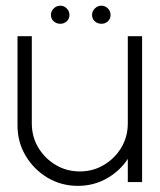

<svg xmlns="http://www.w3.org/2000/svg" viewBox="-20 -624 547 658"><path d="M40 -194V-500H89V-201Q89 -155.5 111.2 -118.2Q133.5 -81 170.8 -58.8Q208 -36.5 253.5 -36.5Q299 -36.5 336.2 -58.8Q373.5 -81 395.8 -118.2Q418 -155.5 418 -201V-500H467V0H418V-79.5Q390.5 -37.5 345.5 -12.2Q300.5 13 247 13Q190 13 143 -15Q96 -43 68 -90Q40 -137 40 -194ZM187 -542.5Q173.5 -542.5 164 -551Q154.5 -559.5 154.5 -573Q154.5 -585.5 164 -595Q173.5 -604.5 187 -604.5Q199.5 -604.5 208.8 -595Q218 -585.5 218 -573Q218 -559.5 208.8 -551Q199.5 -542.5 187 -542.5ZM328 -542.5Q314.5 -542.5 305 -551Q295.5 -559.5 295.5 -573Q295.5 -585.5 305 -595Q314.5 -604.5 328 -604.5Q340.5 -604.5 349.8 -595Q359 -585.5 359 -573Q359 -559.5 349.8 -551Q340.5 -542.5 328 -542.5Z"/></svg>

Font: Urbanist ExtraLight
Style: Regular
Weight: 200
Designer: Corey Hu
Foundry: Corey Hu
Version: Version 1.330; ttfautohint (v1.8.4.7-5d5b)